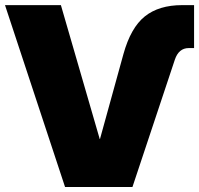

<svg xmlns="http://www.w3.org/2000/svg" viewBox="-20 -748 796 768"><path d="M473.6 -531.2Q502.9 -637.2 559.3 -682.4Q615.7 -727.5 708.5 -727.5H756.3V-555.7H734.9Q694.8 -555.7 679.2 -508.8L509.8 0H240.2L0 -727.5H223.6L378.9 -191.9H379.9Z"/></svg>

Font: Inter Display Black
Style: Regular
Weight: 900
Designer: Rasmus Andersson
Foundry: rsms
Version: Version 4.000;git-a52131595